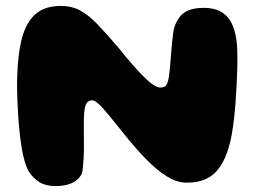

<svg xmlns="http://www.w3.org/2000/svg" viewBox="-20 -604 863 648"><path d="M167.5 24Q134.5 24 113 10.8Q91.5 -2.5 77 -25.5Q69.5 -38 63.5 -58.5Q57.5 -79 53.2 -105Q49 -131 46 -159.5Q43 -188 41.2 -216.2Q39.5 -244.5 38.5 -269.5Q37.5 -294.5 37.5 -313Q37.5 -397.5 50 -458.2Q62.5 -519 94.5 -551.5Q126.5 -584 185.5 -584Q221.5 -584 249.5 -569.2Q277.5 -554.5 308 -523Q338.5 -491.5 381 -441.5Q429.5 -380.5 465.8 -344.5Q502 -308.5 521 -308.5Q529.5 -308.5 535 -311.2Q540.5 -314 544 -321.8Q547.5 -329.5 550 -344.5Q551 -351.5 552.5 -364.8Q554 -378 555.2 -394.5Q556.5 -411 558 -428.8Q559.5 -446.5 561 -463Q562.5 -479.5 564.5 -492.5Q566.5 -505.5 568.5 -512Q580.5 -547.5 603.5 -562.5Q626.5 -577.5 667.5 -577.5Q699.5 -577.5 721 -567Q742.5 -556.5 755.8 -536Q769 -515.5 775 -486Q781 -456.5 781 -418Q781.5 -399.5 780.8 -374.2Q780 -349 778.8 -320.2Q777.5 -291.5 775.2 -261.5Q773 -231.5 769.8 -203Q766.5 -174.5 762 -149.2Q757.5 -124 751.5 -105Q739.5 -65 721.2 -39Q703 -13 675.8 -0.2Q648.5 12.5 609.5 12.5Q577.5 12.5 543.5 -8.5Q509.5 -29.5 474.2 -65.5Q439 -101.5 402.5 -147Q378.5 -177 360.5 -199.2Q342.5 -221.5 329.5 -236.2Q316.5 -251 307 -258.2Q297.5 -265.5 291 -265.5Q276 -265.5 269.5 -250.5Q263 -235.5 263 -190.5Q263 -176 263 -160.2Q263 -144.5 263.2 -128Q263.5 -111.5 263.2 -95.8Q263 -80 262 -65.5Q261 -51 259.8 -38.8Q258.5 -26.5 256 -17Q244 4.5 221.8 14.2Q199.5 24 167.5 24Z"/></svg>

Font: Gluten
Style: Bold
Weight: 700
Designer: Tyler Finck
Foundry: Etcetera Type Company
Version: Version 1.204